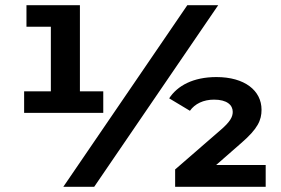

<svg xmlns="http://www.w3.org/2000/svg" viewBox="-20 -720 1084 740"><path d="M378 -368H288V-700H82V-617H176V-368H73V-285H378ZM702 -700 224 0H343L821 -700ZM813 -84 909 -168C974 -224 988 -257 988 -297C988 -371 923 -423 814 -423C725 -423 664 -390 632 -341L712 -293C731 -320 764 -336 805 -336C855 -336 877 -315 877 -289C877 -270 868 -251 828 -217L655 -67V0H1004V-84Z"/></svg>

Font: Montserrat Lite
Style: Bold
Weight: 700
Designer: Julieta Ulanovsky
Foundry: Julieta Ulanovsky
Version: Version 7.200;PS 007.200;hotconv 1.0.88;makeotf.lib2.5.64775